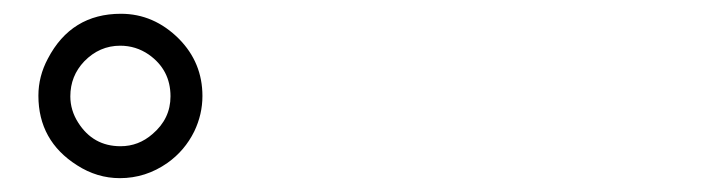

<svg xmlns="http://www.w3.org/2000/svg" viewBox="-20 -866 1040 276"><path d="M153.8 -846.2Q201.2 -846.2 237.3 -810.1Q271 -775.9 271 -728Q271 -701.7 259.3 -677.2Q245.6 -649.4 220.7 -631.8Q189.5 -609.9 152.3 -609.9Q119.6 -609.9 90.8 -628.4Q35.2 -663.6 35.2 -728.5Q35.2 -756.3 48.8 -781.7Q82.5 -846.2 153.8 -846.2ZM152.8 -800.3Q123 -800.3 101.1 -777.8Q81.1 -756.8 81.1 -727.5Q81.1 -707.5 92.3 -689.9Q113.8 -655.8 153.3 -655.8Q179.2 -655.8 199.2 -673.3Q225.1 -695.3 225.1 -727.5Q225.1 -765.6 193.8 -787.6Q175.3 -800.3 152.8 -800.3Z"/></svg>

Font: BIZ UDMincho
Style: Regular
Weight: 400
Monospace: yes
Designer: TypeBank Co., Ltd.
Foundry: Morisawa Inc.
Version: Version 1.06